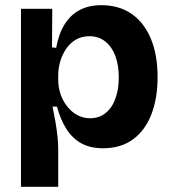

<svg xmlns="http://www.w3.org/2000/svg" viewBox="-20 -559 664 742"><path d="M61 163V-271V-525H182L181 -376L197 -374Q207 -429 230 -465.5Q253 -502 288.5 -520.5Q324 -539 371 -539Q440 -539 488.5 -505.5Q537 -472 563 -409.5Q589 -347 589 -261Q589 -179 565 -117Q541 -55 494 -20.5Q447 14 378 14Q329 14 294.5 -5Q260 -24 237 -60Q214 -96 200 -147H183Q189 -118 194 -89.5Q199 -61 202 -33.5Q205 -6 205 19V163ZM328 -102Q363 -102 388 -122Q413 -142 426 -178Q439 -214 439 -259Q439 -308 425.5 -343.5Q412 -379 386.5 -399Q361 -419 326 -419Q295 -419 272.5 -405.5Q250 -392 235 -369.5Q220 -347 212.5 -320.5Q205 -294 205 -268V-251Q205 -230 210 -209Q215 -188 225.5 -169Q236 -150 251 -135Q266 -120 285.5 -111Q305 -102 328 -102Z"/></svg>

Font: Bricolage Grotesque 18pt
Style: Bold
Weight: 700
Designer: Mathieu Triay
Foundry: Atelier Triay
Version: Version 1.000;gftools[0.9.30]